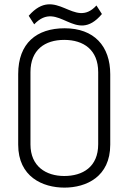

<svg xmlns="http://www.w3.org/2000/svg" viewBox="-20 -845 589 876"><path d="M483 -506C483 -635 409 -716 275 -716C147 -716 63 -648 63 -507V-185C63 -38 175 11 274 11C373 11 483 -38 483 -185ZM428 -187C428 -83 357 -42 273 -42C190 -42 119 -86 119 -186V-516C119 -618 185 -663 273 -663C362 -663 428 -617 428 -516ZM420 -820C318 -708 236 -916 111 -773L136 -734C247 -851 323 -636 445 -781Z"/></svg>

Font: Advent Pro
Style: Regular
Weight: 400
Designer: Andreas Kalpakidis
Foundry: Andreas Kalpakidis
Version: Version 2.002 2008